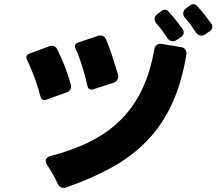

<svg xmlns="http://www.w3.org/2000/svg" viewBox="-20 -888 1040 921"><path d="M918 -735Q907 -752 895 -768.5Q883 -785 869 -800Q858 -813 859 -826Q860 -839 874 -849L891 -862Q899 -868 908 -868Q919 -868 926 -859Q930 -855 933.5 -850.5Q937 -846 942 -841Q952 -830 961 -818Q970 -806 979 -794Q983 -789 986.5 -784Q990 -779 994 -774Q1000 -765 998 -755Q996 -745 987 -739L967 -725Q956 -717 946 -717Q929 -717 918 -735ZM781 -708Q770 -725 758 -741.5Q746 -758 732 -773Q721 -786 722 -799Q723 -812 737 -822L754 -835Q762 -841 771 -841Q782 -841 789 -832Q793 -828 796.5 -823.5Q800 -819 805 -814Q815 -803 824 -791Q833 -779 842 -767Q846 -762 849.5 -757Q853 -752 857 -747Q863 -738 861 -728Q859 -718 850 -712L830 -698Q819 -690 809 -690Q792 -690 781 -708ZM399 -478Q397 -483 396 -489.5Q395 -496 393 -503Q389 -519 384.5 -535Q380 -551 375 -568Q370 -585 364 -600.5Q358 -616 353 -631Q350 -637 347.5 -643Q345 -649 343 -654Q332 -676 355 -684L450 -716Q462 -720 473 -715.5Q484 -711 489 -699Q506 -657 520 -614Q534 -571 547 -527Q549 -515 543 -505.5Q537 -496 525 -491L428 -460Q404 -452 399 -478ZM256 -8Q236 -53 207 -95Q196 -112 200.5 -123.5Q205 -135 224 -140Q332 -168 415.5 -210.5Q499 -253 560.5 -314.5Q622 -376 661.5 -459Q701 -542 720 -650Q722 -665 732.5 -672.5Q743 -680 758 -677L848 -662Q862 -660 869 -650Q876 -640 874 -626Q851 -488 804 -387.5Q757 -287 685.5 -213Q614 -139 517.5 -85.5Q421 -32 298 11Q284 16 273 10.5Q262 5 256 -8ZM174 -426Q164 -465 150.5 -502.5Q137 -540 121 -577Q118 -584 115 -589.5Q112 -595 110 -600Q99 -623 121 -631L216 -666Q228 -671 239 -666.5Q250 -662 255 -651Q275 -611 291.5 -568Q308 -525 320 -481Q323 -469 317.5 -459Q312 -449 300 -445L203 -410Q180 -402 174 -426Z"/></svg>

Font: Higure Gothic Black
Style: Regular
Weight: 900
Designer: Yoshimichi Ohira
Foundry: Positype
Version: Version 1.000